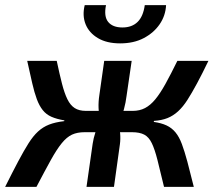

<svg xmlns="http://www.w3.org/2000/svg" viewBox="-36 -728 841 748"><path d="M185 -491Q196 -439 205.5 -402Q215 -365 226.5 -341.5Q238 -318 255 -307Q272 -296 299 -296L294 -213Q265 -213 244.5 -203.5Q224 -194 204.5 -170Q185 -146 162 -104.5Q139 -63 106 0H-16Q13 -58 35 -99.5Q57 -141 75 -169.5Q93 -198 112 -215.5Q131 -233 155 -242.5Q179 -252 214 -256L215 -259Q185 -264 164.5 -273Q144 -282 130.5 -299Q117 -316 107.5 -341.5Q98 -367 89.5 -404Q81 -441 70 -491ZM367 -296 356 -213H267L278 -296ZM477 -491 457 -354Q454 -329 447 -303Q440 -277 426 -252Q430 -232 432 -209Q434 -186 431 -165L408 0H301L325 -168Q328 -189 336 -213.5Q344 -238 355 -262Q349 -283 348 -307Q347 -331 351 -357L370 -491ZM510 -296 499 -213H413L425 -296ZM776 -491Q752 -441 731.5 -403Q711 -365 694 -338.5Q677 -312 658 -294.5Q639 -277 616.5 -268Q594 -259 564 -257L563 -253Q592 -249 612.5 -239.5Q633 -230 647.5 -212.5Q662 -195 672.5 -167Q683 -139 694 -98Q705 -57 719 0H603Q588 -63 577.5 -104.5Q567 -146 555.5 -170Q544 -194 526 -203.5Q508 -213 478 -213L481 -296Q508 -296 529 -307Q550 -318 569 -341Q588 -364 608.5 -401Q629 -438 655 -491ZM528 -708H611Q609 -667 586 -633.5Q563 -600 524 -579.5Q485 -559 432 -559Q380 -559 345.5 -579.5Q311 -600 297.5 -633.5Q284 -667 294 -708H377Q368 -664 385.5 -642.5Q403 -621 441 -621Q478 -621 500 -642.5Q522 -664 528 -708Z"/></svg>

Font: Exo 2 SemiBold
Style: Italic
Weight: 600
Italic angle: -8°
Designer: Natanael Gama
Foundry: Natanael Gama
Version: Version 2.010